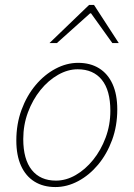

<svg xmlns="http://www.w3.org/2000/svg" viewBox="-20 -744 540 776"><path d="M204 12Q155 12 119.5 -10Q84 -32 65 -74Q46 -116 46 -176Q46 -243 67 -300Q88 -357 123.5 -399.5Q159 -442 204 -466Q249 -490 296 -490Q345 -490 380.5 -468Q416 -446 435 -404Q454 -362 454 -302Q454 -235 433 -178Q412 -121 376.5 -78.5Q341 -36 296 -12Q251 12 204 12ZM206 -14Q247 -14 286 -36.5Q325 -59 356.5 -98Q388 -137 407 -188Q426 -239 426 -296Q426 -379 391.5 -421.5Q357 -464 294 -464Q254 -464 214.5 -441.5Q175 -419 143.5 -380Q112 -341 93 -290Q74 -239 74 -182Q74 -100 108.5 -57Q143 -14 206 -14ZM180 -570 340 -724H360L460 -570H434L348 -690H344L210 -570Z"/></svg>

Font: Source Sans 3
Style: Italic
Weight: 200
Italic angle: -11°
Designer: Paul D. Hunt
Foundry: Adobe
Version: Version 3.046;hotconv 1.0.118;makeotfexe 2.5.65603